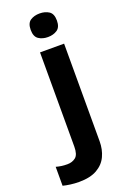

<svg xmlns="http://www.w3.org/2000/svg" viewBox="-250 -819 740 1117"><g transform="rotate(-20 120.5 -260.0)"><path d="M71.8 -687Q71.8 -729 95.5 -744.4Q119.1 -759.8 152.8 -759.8Q186 -759.8 210 -744.4Q233.9 -729 233.9 -687Q233.9 -645.5 210 -629.6Q186 -613.8 152.8 -613.8Q119.1 -613.8 95.5 -629.6Q71.8 -645.5 71.8 -687ZM34.2 240.2Q8.8 240.2 -18.6 236.6Q-45.9 232.9 -64 228V110.8Q-45.9 115.7 -30 117.9Q-14.2 120.1 5.9 120.1Q36.1 120.1 57.1 103.3Q78.1 86.4 78.1 37.1V-545.9H227.1V59.1Q227.1 108.9 208 150.1Q189 191.4 146.5 215.8Q104 240.2 34.2 240.2Z"/></g></svg>

Font: Open Sans
Style: Bold
Weight: 700
Designer: Monotype Design Team
Foundry: Monotype Imaging Inc.
Version: Version 3.000; ttfautohint (v1.8.4)